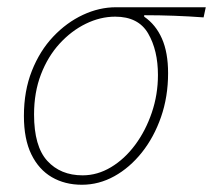

<svg xmlns="http://www.w3.org/2000/svg" viewBox="-20 -498 588 530"><path d="M206 12Q159 12 123 -9Q87 -30 66.5 -72Q46 -114 46 -178Q46 -247 68 -302.5Q90 -358 127 -397Q164 -436 209 -457Q254 -478 300 -478H548L542 -450Q501 -453 460.5 -454.5Q420 -456 378 -456V-452Q410 -430 427 -391.5Q444 -353 444 -296Q444 -231 424.5 -175Q405 -119 371.5 -77Q338 -35 295.5 -11.5Q253 12 206 12ZM208 -14Q249 -14 286.5 -36.5Q324 -59 353 -98Q382 -137 399 -187Q416 -237 416 -291Q416 -359 389 -405.5Q362 -452 298 -452Q257 -452 217 -432.5Q177 -413 144.5 -377.5Q112 -342 93 -292.5Q74 -243 74 -182Q74 -94 110.5 -54Q147 -14 208 -14Z"/></svg>

Font: Source Sans Variable
Style: Italic
Weight: 200
Italic angle: -11°
Designer: Paul D. Hunt
Foundry: Adobe Systems Incorporated
Version: Version 3.006;hotconv 1.0.111;makeotfexe 2.5.65597